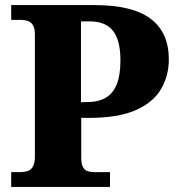

<svg xmlns="http://www.w3.org/2000/svg" viewBox="-20 -734 692 754"><path d="M24 0V-58H59Q75 -58 88 -62Q101 -66 109 -79.5Q117 -93 117 -120V-598Q117 -624 109 -636Q101 -648 88.5 -652Q76 -656 63 -656H24V-714H350Q501 -714 572 -660Q643 -606 643 -501Q643 -436 612 -383.5Q581 -331 512 -301Q443 -271 328 -271H299V-115Q299 -90 306 -77.5Q313 -65 325 -61.5Q337 -58 351 -58H412V0ZM319 -333Q366 -333 395 -350Q424 -367 438.5 -403Q453 -439 453 -497Q453 -575 424 -612.5Q395 -650 333 -650H298V-333Z"/></svg>

Font: Noto Rashi Hebrew ExtraBold
Style: Regular
Weight: 800
Version: Version 1.006